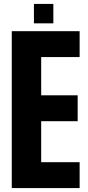

<svg xmlns="http://www.w3.org/2000/svg" viewBox="-20 -959 448 979"><path d="M40 0V-800H386V-668H190V-473H376V-341H190V-132H386V0ZM153 -840V-939H252V-840Z"/></svg>

Font: Big Shoulders Display Thin Black
Style: Regular
Weight: 900
Version: Version 2.002